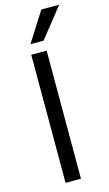

<svg xmlns="http://www.w3.org/2000/svg" viewBox="-134 -929 554 976"><g transform="rotate(-15 143.0 -441.5)"><path d="M162 -727H93L192 -883H286ZM164 0H83V-674H164Z"/></g></svg>

Font: Hind Mysuru
Style: Regular
Weight: 400
Designer: Manushi Parikh, Hitesh Malaviya
Foundry: Indian Type Foundry
Version: Version 0.703;PS 1.0;hotconv 1.0.86;makeotf.lib2.5.63406